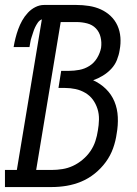

<svg xmlns="http://www.w3.org/2000/svg" viewBox="-57 -755 552 775"><path d="M-37 0V-69H11L112 -677Q102 -673 95.5 -663.5Q89 -654 84.5 -644.5Q80 -635 77 -625Q74 -615 70.5 -605Q67 -595 65.5 -585Q64 -575 62 -565H-2Q1 -583 5.5 -601Q10 -619 16.5 -637Q23 -655 32.5 -672Q42 -689 55.5 -703.5Q69 -718 86 -726.5Q103 -735 121 -735H251Q277 -735 302.5 -731Q328 -727 350 -717Q372 -707 389.5 -690.5Q407 -674 417 -652Q427 -630 429 -604.5Q431 -579 426 -553Q423 -533 415 -513Q407 -493 392 -477Q377 -461 358 -449.5Q339 -438 319 -431Q348 -418 370.5 -396Q393 -374 405 -345Q417 -316 418.5 -282.5Q420 -249 414 -216Q410 -186 399.5 -156.5Q389 -127 370 -101Q351 -75 325.5 -54.5Q300 -34 271 -22Q242 -10 212 -5Q182 0 152 0ZM89 -69H152Q173 -69 195 -72.5Q217 -76 237.5 -85.5Q258 -95 276.5 -110.5Q295 -126 308 -145Q321 -164 328 -185.5Q335 -207 338 -228Q342 -250 342.5 -272.5Q343 -295 336.5 -315.5Q330 -336 318 -352.5Q306 -369 287.5 -380Q269 -391 248 -395.5Q227 -400 205 -400H179L190 -469H221Q242 -469 263.5 -473Q285 -477 304 -489Q323 -501 335 -521Q347 -541 351 -562Q354 -584 349 -605Q344 -626 330 -640.5Q316 -655 295 -660.5Q274 -666 252 -666H188Z"/></svg>

Font: Iosevka QP
Style: Italic
Weight: 400
Italic angle: -9°
Designer: Belleve Invis
Foundry: Belleve Invis
Version: Version 20.0.0; ttfautohint (v1.8.4)